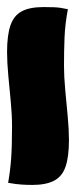

<svg xmlns="http://www.w3.org/2000/svg" viewBox="144 -191 215 543"><g transform="rotate(-90 251.5 80.5)"><path d="M376 -7Q423 -7 451 2.5Q479 12 491 34.5Q503 57 503 96Q503 111 502.5 126.5Q502 142 497 165Q455 157 416.5 155.5Q378 154 337 154Q306 154 268.5 157.5Q231 161 194 164.5Q157 168 127 168Q80 168 52 158.5Q24 149 12 126Q0 103 0 65Q0 50 1 34Q2 18 6 -4Q40 2 74.5 4.5Q109 7 166 7Q198 7 235 3.5Q272 0 309 -3.5Q346 -7 376 -7Z"/></g></svg>

Font: Merienda Black
Style: Regular
Weight: 900
Designer: Eduardo Rodriguez Tunni
Foundry: Eduardo Rodriguez Tunni
Version: Version 2.001